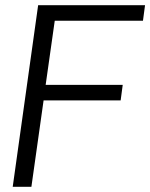

<svg xmlns="http://www.w3.org/2000/svg" viewBox="-20 -720 579 740"><path d="M191 -640 156 -393H453L445 -333H148L101 0H29L127 -700H539L531 -640Z"/></svg>

Font: Krub
Style: Italic
Weight: 400
Italic angle: -8°
Designer: Ekaluck Peanpanawate
Foundry: Cadson Demak Co.,Ltd.
Version: Version 1.000; ttfautohint (v1.6)